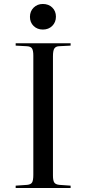

<svg xmlns="http://www.w3.org/2000/svg" viewBox="-20 -948 435 968"><path d="M59 0V-12L117 -16Q136 -18 142 -28.5Q148 -39 148 -67V-668Q148 -693 141.5 -703.5Q135 -714 115 -715L59 -718V-730H336V-718L277 -715Q261 -714 254 -703.5Q247 -693 247 -664V-63Q247 -38 253.5 -28Q260 -18 279 -16L336 -12V0ZM196 -799Q168 -799 149.5 -817Q131 -835 131 -863Q131 -891 149.5 -909.5Q168 -928 196 -928Q225 -928 243.5 -910Q262 -892 262 -864Q262 -836 243.5 -817.5Q225 -799 196 -799Z"/></svg>

Font: Display Regular
Style: Regular
Weight: 400
Designer: Latin by Veronika Burian and Jose Scaglione. Greek by Irene Vlachou. Cyrillic by Vera Evstafieva.
Foundry: TypeTogether
Version: Version 3.002